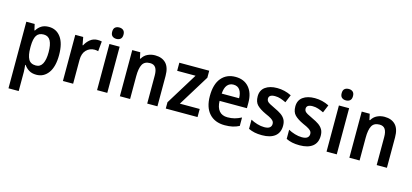

<svg xmlns="http://www.w3.org/2000/svg" viewBox="-76 -1396 4677 2178"><g transform="rotate(15 2262.5 -307.0)"><path d="M338 -603Q426 -603 478.5 -532Q531 -461 531 -323Q531 -186 478 -113.5Q425 -41 338 -41Q286 -41 251 -62.5Q216 -84 194 -117H188Q190 -95 192 -73.5Q194 -52 194 -36V189H74V-593H172L188 -522H194Q217 -560 251.5 -581.5Q286 -603 338 -603ZM304 -504Q245 -504 220 -464Q195 -424 194 -339V-320Q194 -231 219 -186Q244 -141 306 -141Q358 -141 383 -188.5Q408 -236 408 -323Q408 -412 383 -458Q358 -504 304 -504Z M909 -603Q920 -603 933.5 -602Q947 -601 959 -598L948 -481Q939 -484 926.5 -485.5Q914 -487 905 -487Q848 -487 808.5 -447Q769 -407 769 -331V-51H649V-593H742L759 -501H765Q786 -543 823 -573Q860 -603 909 -603Z M1111 -803Q1140 -803 1158.5 -787Q1177 -771 1177 -736Q1177 -701 1158.5 -685Q1140 -669 1111 -669Q1081 -669 1062.5 -685Q1044 -701 1044 -736Q1044 -772 1062.5 -787.5Q1081 -803 1111 -803ZM1170 -593V-51H1050V-593Z M1585 -603Q1667 -603 1713 -555.5Q1759 -508 1759 -408V-51H1639V-381Q1639 -441 1618.5 -472Q1598 -503 1553 -503Q1488 -503 1463 -457Q1438 -411 1438 -318V-51H1318V-593H1412L1427 -523H1434Q1458 -565 1498.5 -584Q1539 -603 1585 -603Z M2230 -51H1857V-125L2087 -498H1871V-593H2222V-511L1997 -146H2230Z M2530 -603Q2631 -603 2688 -537Q2745 -471 2745 -359V-293H2424Q2426 -216 2460 -176Q2494 -136 2557 -136Q2603 -136 2640.5 -146Q2678 -156 2719 -177V-78Q2682 -59 2642 -50Q2602 -41 2550 -41Q2434 -41 2368.5 -113Q2303 -185 2303 -318Q2303 -457 2364 -530Q2425 -603 2530 -603ZM2530 -512Q2485 -512 2457.5 -479.5Q2430 -447 2426 -379H2630Q2630 -437 2605.5 -474.5Q2581 -512 2530 -512Z M3193 -207Q3193 -125 3139.5 -83Q3086 -41 2988 -41Q2938 -41 2900.5 -49Q2863 -57 2829 -73V-181Q2863 -162 2906 -149Q2949 -136 2989 -136Q3033 -136 3053 -152Q3073 -168 3073 -196Q3073 -211 3066 -224Q3059 -237 3036 -252Q3013 -267 2966 -287Q2897 -319 2862.5 -354Q2828 -389 2828 -455Q2828 -527 2880 -565Q2932 -603 3020 -603Q3107 -603 3187 -563L3149 -471Q3116 -487 3085 -497.5Q3054 -508 3019 -508Q2947 -508 2947 -460Q2947 -444 2955.5 -431.5Q2964 -419 2987 -406Q3010 -393 3053 -373Q3095 -354 3126.5 -332.5Q3158 -311 3175.5 -281.5Q3193 -252 3193 -207Z M3635 -207Q3635 -125 3581.5 -83Q3528 -41 3430 -41Q3380 -41 3342.5 -49Q3305 -57 3271 -73V-181Q3305 -162 3348 -149Q3391 -136 3431 -136Q3475 -136 3495 -152Q3515 -168 3515 -196Q3515 -211 3508 -224Q3501 -237 3478 -252Q3455 -267 3408 -287Q3339 -319 3304.5 -354Q3270 -389 3270 -455Q3270 -527 3322 -565Q3374 -603 3462 -603Q3549 -603 3629 -563L3591 -471Q3558 -487 3527 -497.5Q3496 -508 3461 -508Q3389 -508 3389 -460Q3389 -444 3397.5 -431.5Q3406 -419 3429 -406Q3452 -393 3495 -373Q3537 -354 3568.5 -332.5Q3600 -311 3617.5 -281.5Q3635 -252 3635 -207Z M3806 -803Q3835 -803 3853.5 -787Q3872 -771 3872 -736Q3872 -701 3853.5 -685Q3835 -669 3806 -669Q3776 -669 3757.5 -685Q3739 -701 3739 -736Q3739 -772 3757.5 -787.5Q3776 -803 3806 -803ZM3865 -593V-51H3745V-593Z M4280 -603Q4362 -603 4408 -555.5Q4454 -508 4454 -408V-51H4334V-381Q4334 -441 4313.5 -472Q4293 -503 4248 -503Q4183 -503 4158 -457Q4133 -411 4133 -318V-51H4013V-593H4107L4122 -523H4129Q4153 -565 4193.5 -584Q4234 -603 4280 -603Z"/></g></svg>

Font: Noto Sans Tamil UI SemiCondensed SemiBold
Style: Regular
Weight: 600
Width: 4
Designer: Jelle Bosma - Monotype Design Team
Foundry: Monotype Imaging Inc.
Version: Version 2.004; ttfautohint (v1.8.4.7-5d5b)